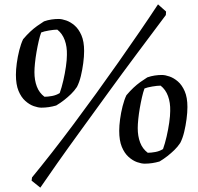

<svg xmlns="http://www.w3.org/2000/svg" viewBox="-20 -739 910 881"><path d="M170 -245Q155 -245 135 -252Q115 -259 96 -276Q77 -293 65 -322Q53 -351 53 -396Q53 -419 57 -449Q61 -479 68.5 -508.5Q76 -538 86 -559Q103 -579 118.5 -593.5Q134 -608 150 -619.5Q166 -631 182 -641Q199 -647 216 -649.5Q233 -652 249 -652Q264 -652 284 -645Q304 -638 322.5 -622Q341 -606 353.5 -577.5Q366 -549 366 -505Q366 -480 362 -449.5Q358 -419 351 -390Q344 -361 333 -340Q321 -322 306 -307.5Q291 -293 274.5 -280Q258 -267 238 -255Q204 -245 170 -245ZM184 -295Q199 -295 218.5 -298.5Q238 -302 254 -312Q263 -337 270.5 -369.5Q278 -402 282.5 -433.5Q287 -465 287 -487Q288 -525 277 -555Q266 -585 243 -603Q228 -603 204.5 -599Q181 -595 169 -590Q163 -574 157.5 -550Q152 -526 147.5 -500Q143 -474 140.5 -449.5Q138 -425 138 -408Q138 -371 149 -342Q160 -313 184 -295ZM165 122 125 90 127 75Q169 24 217.5 -38Q266 -100 317.5 -169Q369 -238 421.5 -310.5Q474 -383 524.5 -455Q575 -527 621 -594Q667 -661 705 -719L742 -686L741 -670Q678 -586 610 -495Q542 -404 476 -313Q410 -222 350 -139.5Q290 -57 242.5 10.5Q195 78 165 122ZM644 12Q629 12 609 5Q589 -2 570 -19Q551 -36 539 -65Q527 -94 527 -139Q527 -162 531 -192Q535 -222 542.5 -251.5Q550 -281 560 -302Q577 -322 592.5 -336.5Q608 -351 624 -362.5Q640 -374 656 -384Q673 -390 690 -392.5Q707 -395 723 -395Q738 -395 758 -388Q778 -381 796.5 -365Q815 -349 827.5 -320.5Q840 -292 840 -248Q840 -223 836 -192.5Q832 -162 825 -133Q818 -104 807 -83Q795 -65 780 -50.5Q765 -36 748.5 -23Q732 -10 712 2Q678 12 644 12ZM658 -38Q673 -38 692.5 -41.5Q712 -45 728 -55Q737 -80 744.5 -112.5Q752 -145 756.5 -176.5Q761 -208 761 -230Q762 -268 751 -298Q740 -328 717 -346Q702 -346 678.5 -342Q655 -338 643 -333Q637 -317 631.5 -293Q626 -269 621.5 -243Q617 -217 614.5 -192.5Q612 -168 612 -151Q612 -114 623 -85Q634 -56 658 -38Z"/></svg>

Font: Labrada
Style: Italic
Weight: 400
Italic angle: -7°
Designer: Mercedes Jáuregui
Foundry: Omnibus-Type Team
Version: Version 1.000